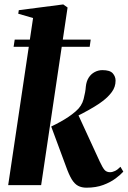

<svg xmlns="http://www.w3.org/2000/svg" viewBox="-20 -837 578 868"><path d="M17 0 129.5 -755.5 62.5 -775 65 -791 266 -817 285.5 -803 166 0ZM370.5 11.5Q349 11.5 333 3Q317 -5.5 304.2 -26.5Q291.5 -47.5 278 -85.5L211.5 -265Q234.5 -276 253.8 -286.8Q273 -297.5 289.8 -308.8Q306.5 -320 322 -333.5Q349.5 -356.5 358 -389.2Q366.5 -422 368 -445.5Q370.5 -469.5 381 -486Q391.5 -502.5 408 -511.2Q424.5 -520 443 -520Q477 -520 489.8 -505.5Q502.5 -491 502.5 -472.5Q502.5 -444 485.5 -421Q468.5 -398 443.5 -379.5Q431 -369.5 407.2 -355Q383.5 -340.5 354 -325Q324.5 -309.5 294.8 -295.5Q265 -281.5 239 -271.5L332.5 -320.5L431 -106.5Q444 -78.5 453 -68.5Q462 -58.5 477.5 -58.5Q488 -58.5 500 -64.2Q512 -70 524.5 -83L537.5 -61Q525 -47 502.2 -30Q479.5 -13 446.8 -0.8Q414 11.5 370.5 11.5ZM46.5 -658H390L385.5 -625.5H41.5Z"/></svg>

Font: Merriweather 144pt ExtraBold
Style: Italic
Weight: 800
Italic angle: -7.8°
Version: Version 2.101